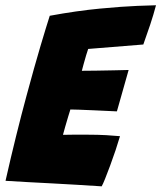

<svg xmlns="http://www.w3.org/2000/svg" viewBox="-34 -684 598 712"><path d="M343 7Q296.5 4 250.2 1.2Q204 -1.5 157.5 -4Q115 -6 71.8 -8.5Q28.5 -11 -13.5 -13.5Q6 -100 25.8 -179.8Q45.5 -259.5 64.5 -329.5Q93.5 -437 116.2 -513.5Q139 -590 150.5 -625.5Q251 -644 335.5 -652Q420 -660 475.2 -662.2Q530.5 -664.5 544.5 -664.5Q535 -628.5 523.2 -593.2Q511.5 -558 497.5 -519L293 -502.5Q290.5 -496 285.5 -479.2Q280.5 -462.5 275.8 -445.2Q271 -428 269.5 -421.5Q289 -421.5 321.8 -422Q354.5 -422.5 388 -423.2Q421.5 -424 443 -424.5L399.5 -271Q391.5 -271.5 367 -272.5Q342.5 -273.5 313 -275Q283.5 -276.5 259.2 -277.2Q235 -278 227 -278Q224.5 -270.5 218.8 -251.5Q213 -232.5 207.5 -213Q202 -193.5 199.5 -184Q205 -184.5 233.8 -184.5Q262.5 -184.5 293.5 -184.5Q328 -184.5 359.8 -182.8Q391.5 -181 411 -179Q404.5 -156.5 394.8 -127.5Q385 -98.5 374.5 -70Q364 -41.5 355.5 -20.5Q347 0.5 343 7Z"/></svg>

Font: Grandstander ExtraBold
Style: Italic
Weight: 800
Italic angle: -15°
Designer: Tyler Finck
Foundry: Etcetera Type Co
Version: Version 1.200; ttfautohint (v1.8.3)